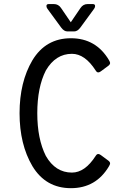

<svg xmlns="http://www.w3.org/2000/svg" viewBox="-20 -934 626 963"><path d="M250.5 -913.6Q272.9 -913.6 286.1 -894L335 -822.3L383.8 -894Q397 -913.6 419.4 -913.6H445.3Q457 -913.6 457 -903.8Q457 -897 452.1 -890.1L382.8 -795.4Q368.7 -776.4 352.1 -776.4H317.9Q301.3 -776.4 287.1 -795.4L217.8 -890.1Q212.9 -897 212.9 -903.8Q212.9 -913.6 224.6 -913.6ZM142.6 -100.6Q78.1 -210 78.1 -366.2Q78.1 -522.5 142.6 -631.8Q209.5 -742.2 335.7 -742.2Q461.9 -742.2 526.9 -631.8Q532.2 -622.6 532.2 -618.2Q532.2 -610.8 523.4 -604L485.8 -576.2Q478.5 -570.8 472.7 -570.8Q465.8 -570.8 460 -580.1Q406.2 -664.1 340.8 -664.1Q258.8 -664.1 210 -580.6Q167 -496.1 167 -366.2Q167 -237.3 210 -151.9Q257.8 -68.4 340.8 -68.4Q406.2 -68.4 460 -152.3Q465.8 -161.6 472.7 -161.6Q478.5 -161.6 485.8 -156.2L523.4 -128.4Q532.2 -121.6 532.2 -114.3Q532.2 -109.9 526.9 -100.6Q461.9 9.8 335.7 9.8Q209.5 9.8 142.6 -100.6Z"/></svg>

Font: Simply Mono
Style: Book
Weight: 400
Designer: Wojciech Kalinowski "wmk69" (wmk69@o2.pl)
Foundry: Wojciech Kalinowski "wmk69" (wmk69@o2.pl)
Version: Version 1.0.0